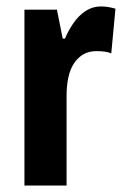

<svg xmlns="http://www.w3.org/2000/svg" viewBox="-20 -577 387 597"><path d="M294 -557Q304 -557 314.5 -555.5Q325 -554 339 -550L326 -411Q317 -415 305.5 -416.5Q294 -418 280 -418Q257 -418 240 -408.5Q223 -399 210.5 -380.5Q198 -362 192.5 -336Q187 -310 187 -279V0H56V-547H157L175 -457H182Q193 -483 209 -506Q225 -529 246.5 -543Q268 -557 294 -557Z"/></svg>

Font: Noto Sans Khmer ExtraCondensed
Style: Bold
Weight: 700
Width: 2
Designer: Danh Hong and the Monotype Design Team
Foundry: Monotype Imaging Inc.
Version: Version 2.004